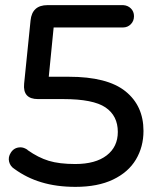

<svg xmlns="http://www.w3.org/2000/svg" viewBox="-20 -720 614 748"><path d="M128 -334Q68 -334 74 -394L99 -640Q105 -700 165 -700H460Q478 -699 490 -687Q502 -675 502 -657Q502 -638 489.5 -625.5Q477 -613 459 -613H189L170 -421H248Q398 -421 468.5 -364.5Q539 -308 539 -210Q539 -148 509.5 -98.5Q480 -49 420.5 -20.5Q361 8 274 8Q200 8 141 -10Q84 -27 36 -62Q20 -72 15.5 -90Q11 -108 22 -125Q35 -146 60 -146Q71 -146 83 -139Q87 -137 88 -135Q129 -106 170 -93.5Q211 -81 273 -81Q352 -81 395.5 -114.5Q439 -148 439 -206Q439 -269 391 -301.5Q343 -334 227 -334Z"/></svg>

Font: Sepalumica Med
Style: Regular
Weight: 500
Designer: Julieta Ulanovsky
Foundry: Julieta Ulanovsky
Version: Version 7.200